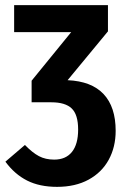

<svg xmlns="http://www.w3.org/2000/svg" viewBox="-20 -712 486 747"><path d="M430 -203Q430 -140 403 -90.5Q376 -41 324.5 -13Q273 15 202 15Q134 15 85.5 -9.5Q37 -34 1 -83L77 -148Q106 -118 131.5 -104.5Q157 -91 191 -91Q236 -91 260 -121Q284 -151 284 -208Q284 -266 259 -290Q234 -314 180 -314H103V-398L257 -587H35V-692H400V-590L243 -400Q336 -396 383 -346Q430 -296 430 -203Z"/></svg>

Font: Fira Sans Compressed SemiBold
Style: Regular
Weight: 600
Width: 1
Designer: bBox Type GmbH & Carrois Corporate GbR & Edenspiekermann AG
Foundry: bBox Type GmbH & Carrois Corporate GbR & Edenspiekermann AG
Version: Version 4.301